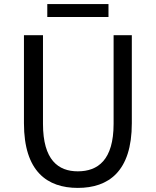

<svg xmlns="http://www.w3.org/2000/svg" viewBox="-20 -905 761 938"><path d="M360 13C510 13 624 -67 624 -303V-733H535V-300C535 -123 458 -68 360 -68C265 -68 190 -123 190 -300V-733H97V-303C97 -67 211 13 360 13ZM211 -822H510V-885H211Z"/></svg>

Font: Noto Sans T Chinese Regular
Style: Regular
Weight: 400
Designer: Ryoko NISHIZUKA (kana & ideographs); Paul D. Hunt (Latin, Greek & Cyrillic); Wenlong ZHANG (bopomofo); Sandoll Communica
Foundry: Adobe Systems Incorporated
Version: Version 1.000;PS 1;hotconv 1.0.78;makeotf.lib2.5.61930